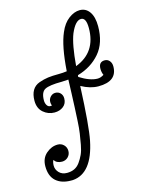

<svg xmlns="http://www.w3.org/2000/svg" viewBox="-123 -828 748 979"><g transform="rotate(-15 251.0 -339.0)"><path d="M119 32Q141 32 158 24Q175 16 187.5 -1.5Q200 -19 209 -38.5Q218 -58 223.5 -88.5Q229 -119 233 -145.5Q237 -172 239 -211.5Q241 -251 242.5 -280.5Q244 -310 245.5 -354Q247 -398 248 -426Q224 -424 213 -424Q147 -424 123.5 -411.5Q100 -399 100 -355Q100 -341 106.5 -330Q113 -319 125 -319Q130 -319 133 -320Q129 -328 129 -339Q129 -355 140 -366.5Q151 -378 166 -378Q182 -378 192.5 -367Q203 -356 203 -339Q203 -312 184 -297Q165 -282 137 -282Q104 -282 78.5 -304Q53 -326 53 -366Q53 -399 65.5 -420.5Q78 -442 103 -451Q128 -460 151 -463Q174 -466 209 -466Q230 -466 251 -469Q260 -600 289 -666Q307 -709 336.5 -731Q366 -753 395 -753Q427 -753 446 -726Q465 -699 465 -650Q465 -562 419.5 -509Q374 -456 301 -435Q301 -434 300.5 -431Q300 -428 300 -426Q354 -392 394 -392Q410 -392 427 -403Q420 -419 420 -436Q420 -473 452 -473Q467 -473 477 -461.5Q487 -450 487 -432Q487 -353 388 -353Q345 -353 298 -379Q289 -171 274 -96Q241 67 138 75Q133 75 128 75Q78 75 49 49Q20 23 20 -29Q20 -71 48 -95.5Q76 -120 109 -120Q128 -120 141 -107Q154 -94 154 -75Q154 -56 141 -43Q128 -30 109 -30Q81 -30 68 -50Q62 -38 62 -21Q62 0 77.5 16Q93 32 119 32ZM334 -647Q313 -594 304 -482Q417 -525 417 -653Q417 -708 390 -708Q360 -708 334 -647Z"/></g></svg>

Font: Bonbon
Style: Regular
Weight: 400
Designer: Ksenia Erulevich
Foundry: Cyreal (www.cyreal.org)
Version: Version 1.001